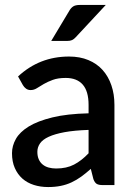

<svg xmlns="http://www.w3.org/2000/svg" viewBox="-20 -748 542 776"><path d="M338 -223Q280.5 -221 241 -213.8Q201.5 -206.5 177 -195.2Q152.5 -184 141.8 -168.5Q131 -153 131 -134.5Q131 -116.5 136.8 -103.8Q142.5 -91 152.8 -82.8Q163 -74.5 176.8 -70.8Q190.5 -67 207 -67Q249 -67 279.2 -82.8Q309.5 -98.5 338 -128.5ZM53 -439Q139.5 -519.5 259 -519.5Q303 -519.5 337.2 -505.2Q371.5 -491 394.8 -465Q418 -439 430.2 -403.2Q442.5 -367.5 442.5 -324V0H394.5Q379 0 371 -4.8Q363 -9.5 357.5 -24L347 -65.5Q327.5 -48 308.5 -34.2Q289.5 -20.5 269.2 -11Q249 -1.5 225.8 3.2Q202.5 8 174.5 8Q143.5 8 116.8 -0.5Q90 -9 70.5 -26.2Q51 -43.5 39.8 -69Q28.5 -94.5 28.5 -129Q28.5 -158.5 44.2 -186.5Q60 -214.5 96.2 -236.8Q132.5 -259 191.8 -273.5Q251 -288 338 -290V-324Q338 -379 314.5 -406Q291 -433 245.5 -433Q214.5 -433 193.5 -425.2Q172.5 -417.5 157 -408.5Q141.5 -399.5 129.5 -391.8Q117.5 -384 104 -384Q93 -384 85.2 -389.8Q77.5 -395.5 72.5 -404ZM407.5 -728 287 -598.5Q279 -589.5 271.2 -586Q263.5 -582.5 251 -582.5H187L259.5 -703.5Q266.5 -716 275.8 -722Q285 -728 303 -728Z"/></svg>

Font: TypoPRO Lato
Style: Regular
Weight: 600
Designer: Lukasz Dziedzic with Adam Twardoch and Botio Nikoltchev
Foundry: tyPoland Lukasz Dziedzic
Version: Version 2.010; 2014-09-01; http://www.latofonts.com/